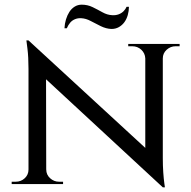

<svg xmlns="http://www.w3.org/2000/svg" viewBox="-20 -788 819 822"><path d="M102 -615 667 -95 677 14 113 -508ZM105 -62V0H30V-10Q30 -10 38.5 -10Q47 -10 47 -10Q70 -10 86 -25Q102 -40 102 -62ZM178 -62Q178 -40 194.5 -25Q211 -10 233 -10Q233 -10 241.5 -10Q250 -10 250 -10V0H175V-62ZM102 -615 177 -527 178 0H102V-493Q102 -544 97.5 -579.5Q93 -615 93 -615ZM677 -600V-111Q677 -78 679 -49.5Q681 -21 683.5 -3.5Q686 14 686 14H677L602 -75V-600ZM674 -538V-600H749V-590Q749 -590 740.5 -590Q732 -590 732 -590Q710 -590 693.5 -575Q677 -560 677 -538ZM602 -538Q601 -560 585 -575Q569 -590 546 -590Q546 -590 537.5 -590Q529 -590 529 -590V-600H604V-538ZM256 -667H266Q272 -681 280.5 -691Q289 -701 301.5 -706Q314 -711 328 -710Q348 -709 368.5 -698Q389 -687 411.5 -676Q434 -665 457 -664Q475 -664 489 -672Q503 -680 512.5 -693Q522 -706 527 -723.5Q532 -741 532 -759H522Q518 -749 509 -740Q500 -731 487.5 -726.5Q475 -722 460 -723Q439 -724 418.5 -735.5Q398 -747 376.5 -757.5Q355 -768 330 -768Q313 -768 299.5 -759.5Q286 -751 277 -737Q268 -723 262.5 -705Q257 -687 256 -667Z"/></svg>

Font: Cinzel Eorzea
Style: Regular
Weight: 500
Designer: Natanael Gama
Version: Version 2.000